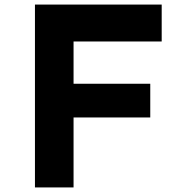

<svg xmlns="http://www.w3.org/2000/svg" viewBox="-20 -820 790 840"><path d="M132.9 0V-800H687.4V-638.5H301.8V-453.6H637.4V-306.1H301.8V0Z"/></svg>

Font: Martian Mono SemiExpanded
Style: Regular
Weight: 400
Width: 6
Monospace: yes
Designer: Roman Shamin
Foundry: Evil Martians
Version: Version 1.000